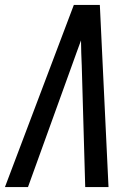

<svg xmlns="http://www.w3.org/2000/svg" viewBox="-35 -755 555 775"><path d="M-15 0 263 -735H368L403 0H309L295 -490Q294 -516 293 -541.5Q292 -567 292 -592Q283 -567 273.5 -541.5Q264 -516 255 -490L78 0Z"/></svg>

Font: Iosevka SS04 Medium
Style: Italic
Weight: 500
Italic angle: -9°
Monospace: yes
Designer: Belleve Invis
Foundry: Belleve Invis
Version: Version 19.0.0; ttfautohint (v1.8.4)